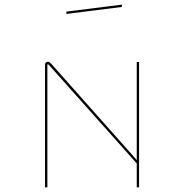

<svg xmlns="http://www.w3.org/2000/svg" viewBox="-20 -897 793 827"><path d="M201 -622 569 -208V-630H579V-90H569V-193L191 -617Q190 -618 188.5 -619Q187 -620 186 -620Q185 -620 184.5 -619Q184 -618 184 -617V-90H174V-619Q174 -625 178 -628Q182 -631 186 -631Q190 -631 193 -629Q196 -627 201 -622ZM266 -847 505 -877V-867L266 -837Z"/></svg>

Font: Bungee Hairline
Style: Regular
Weight: 400
Designer: David Jonathan Ross
Foundry: David Jonathan Ross
Version: Version 1.000;PS 1.0;hotconv 1.0.72;makeotf.lib2.5.5900